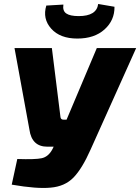

<svg xmlns="http://www.w3.org/2000/svg" viewBox="-20 -932 705 966"><path d="M474 -912 556 -898Q557 -830 506 -784Q455 -738 369 -738Q282 -738 237.5 -788Q193 -838 213 -904L299 -909Q294 -878 313 -864.5Q332 -851 376 -851Q466 -851 474 -912ZM665 -690 436 -180Q393 -83 349.5 -38.5Q306 6 235 12Q166 19 39 -3L67 -132Q158 -129 190 -136Q222 -143 242 -178L250 -194H218Q140 -194 128 -280L53 -690H241L284 -345Q285 -330 299 -330H315L467 -690Z"/></svg>

Font: Exo 2.0 Extra Bold
Style: Italic
Weight: 800
Italic angle: -8°
Designer: Natanael Gama
Version: Version 1.001;PS 001.001;hotconv 1.0.70;makeotf.lib2.5.58329